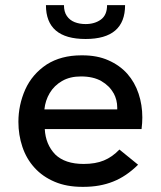

<svg xmlns="http://www.w3.org/2000/svg" viewBox="-20 -717 624 746"><path d="M304.5 9H300Q239 9 193 -10.5Q145.5 -30.5 114 -65.5Q82.5 -100 67 -146.5Q51.5 -192.5 51.5 -243.5Q51.5 -309 78 -369Q105 -429 161.5 -466.5Q217.5 -502 296 -502H300.5Q357.5 -502 400.5 -483Q445 -463.5 474.5 -430.5Q504 -397 518.5 -353Q533 -309.5 533 -260.5Q533 -239.5 530 -215.5H154Q157 -156 194.5 -117Q232.5 -80 305 -80Q351 -80 383.5 -93.5Q416.5 -107 444 -136L516.5 -77Q470.5 -31.5 419.5 -11.5Q368.5 9 304.5 9ZM435.5 -292V-299Q435.5 -329 421.5 -355H421Q405.5 -383.5 374 -401.8Q342.5 -420 294.5 -420Q251.5 -420 221 -402.2Q190.5 -384.5 173.2 -355.5Q156 -326.5 152.5 -292ZM312.5 -565.5Q158.5 -565.5 158.5 -697H228.5Q228.5 -671 239.8 -654.8Q251 -638.5 270 -631Q289 -623.5 312.5 -623.5Q348 -623.5 372 -641Q396 -658.5 396 -697H466Q466 -565.5 312.5 -565.5Z"/></svg>

Font: Acari Sans Neue SemiBold
Style: Regular
Weight: 600
Designer: Alfredo Marco Pradil (font), Cristiano Sobral (main changes)
Foundry: Hanken Design Co. (font), Cristiano Sobral (main changes)
Version: Version 2.459;March 19, 2022;FontCreator 14.0.0.2808 64-bit;